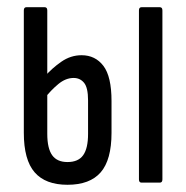

<svg xmlns="http://www.w3.org/2000/svg" viewBox="-20 -506 516 532"><path d="M167 6Q106 6 76 -28.5Q46 -63 46 -138V-477Q46 -486 53 -486H104Q111 -486 111 -477V-135Q111 -95 124.5 -76Q138 -57 167 -57Q197 -57 210.5 -76Q224 -95 224 -135V-228Q224 -263 213 -276.5Q202 -290 184 -290Q162 -290 141.5 -273Q121 -256 104 -234V-294Q124 -317 150 -335Q176 -353 206 -353Q244 -353 266.5 -323.5Q289 -294 289 -226V-138Q289 -63 259 -28.5Q229 6 167 6ZM372 0Q365 0 365 -9V-477Q365 -486 372 -486H423Q430 -486 430 -477V-9Q430 0 423 0Z"/></svg>

Font: Sofia Sans Extra Condensed
Style: Regular
Weight: 400
Designer: Botio Nikoltchev, Ani Petrova
Foundry: lettersoup
Version: Version 4.101